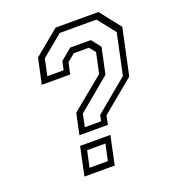

<svg xmlns="http://www.w3.org/2000/svg" viewBox="-129 -799 808 897"><g transform="rotate(-20 275.0 -350.0)"><path d="M181.5 -189.5 203.5 -293.5 366 -427 387.5 -528 363 -558.5H288L250.5 -528L238 -471H97L124 -597L249 -700H462L543 -597L494 -367.5L332 -233.5L323 -189.5ZM218 -216H299L305 -245.5L467 -380L510 -582.5L441 -670H258.5L152.5 -582.5L135 -500H216L225 -542.5L281 -589H383.5L420 -542.5L392.5 -413.5L231 -279ZM137.5 0 167.5 -141.5H318L288 0ZM174 -30.5H265L282.5 -111.5H191.5Z"/></g></svg>

Font: Tourney Expanded Light
Style: Italic
Weight: 300
Width: 7
Italic angle: -12°
Designer: Tyler Finck
Foundry: Etcetera Type Co
Version: Version 1.010; ttfautohint (v1.8.3)